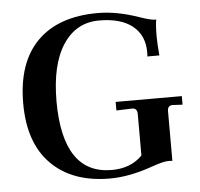

<svg xmlns="http://www.w3.org/2000/svg" viewBox="-47 -656 743 714"><g transform="rotate(-5 324.0 -298.5)"><path d="M335 10Q196 10 117 -69Q38 -148 38 -296Q38 -448 117 -527.5Q196 -607 343 -607Q415 -607 497 -578Q543 -562 558 -564Q554 -544 554 -499Q554 -477 558 -430H513Q514 -433 514 -446Q514 -509 470.5 -544Q427 -579 346 -579Q260 -579 211 -504.5Q162 -430 162 -292Q163 -21 345 -21Q416 -21 459 -65V-220Q459 -242 440 -242L381 -240V-272H628V-240L591 -242Q572 -242 572 -221V-35Q568 -36 557 -36Q538 -36 493 -20Q408 10 335 10Z"/></g></svg>

Font: UnnaMedium
Style: Regular
Weight: 500
Designer: Jorge de Buen Unna
Foundry: Omnibus-Type
Version: Version 2.008;hotconv 1.0.109;makeotfexe 2.5.65596